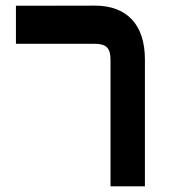

<svg xmlns="http://www.w3.org/2000/svg" viewBox="-20 -658 614 676"><path d="M36.1 -637.7V-618.2V-523.4V-503.9H55.7H312C354.5 -503.9 369.1 -489.3 369.1 -446.8V-21.5V-2H388.7H470.7H490.2V-21.5V-448.7C490.2 -569.3 428.7 -638.2 314 -638.2L55.7 -637.7Z"/></svg>

Font: Shabnam
Style: Bold
Weight: 700
Foundry: DejaVu fonts team - Redesigned by Saber Rastikerdar - Based on Vazir font
Version: Version 5.0.1